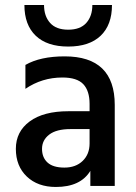

<svg xmlns="http://www.w3.org/2000/svg" viewBox="-20 -739 539 763"><path d="M425 -719Q425 -640 380 -597Q335 -554 251 -554Q167 -554 122 -597Q77 -640 77 -719H155Q155 -675 179 -648Q203 -621 251 -621Q299 -621 323 -648Q347 -675 347 -719ZM202 4Q130 4 86.5 -37.5Q43 -79 43 -147.5Q43 -216 98 -256.5Q153 -297 252 -297H336V-326Q336 -378 311 -404.5Q286 -431 228 -431Q147 -431 81 -386V-481Q140 -515 237 -515Q436 -515 436 -322V0H339V-60Q300 4 202 4ZM336 -169V-226H260Q204 -226 175.5 -204Q147 -182 147 -147.5Q147 -113 169 -93Q191 -73 236 -73Q281 -73 308.5 -99.5Q336 -126 336 -169Z"/></svg>

Font: Hind Mysuru Medium
Style: Regular
Weight: 500
Designer: Manushi Parikh, Hitesh Malaviya
Foundry: Indian Type Foundry
Version: Version 0.703;PS 1.0;hotconv 1.0.86;makeotf.lib2.5.63406